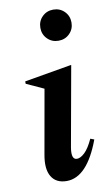

<svg xmlns="http://www.w3.org/2000/svg" viewBox="-83 -749 463 802"><g transform="rotate(-10 148.5 -347.5)"><path d="M202 -573Q174 -573 155 -592Q136 -611 136 -639Q136 -667 155 -686Q174 -705 202 -705Q230 -705 249 -686Q268 -667 268 -639Q268 -611 249 -592Q230 -573 202 -573ZM134 10Q89 10 69.5 -22.5Q50 -55 61 -115L109 -386L35 -420V-430L233 -464H236L175 -124Q167 -74 192 -74Q207 -74 225 -91Q243 -108 261 -147L277 -141Q221 10 134 10Z"/></g></svg>

Font: Spectral SemiBold
Style: Italic
Weight: 600
Italic angle: -10°
Designer: Jean-Baptiste Levee
Foundry: Production Type
Version: Version 2.001